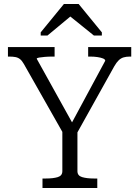

<svg xmlns="http://www.w3.org/2000/svg" viewBox="-20 -947 701 967"><path d="M294 -304 303 -267 100 -625Q91 -641 81 -649Q71 -657 58 -659.5Q45 -662 28 -662H20V-710H255V-662H241Q223 -662 205.5 -660.5Q188 -659 176.5 -657Q165 -655 165 -651L356 -307L329 -305L510 -641Q510 -648 499 -652.5Q488 -657 471 -659.5Q454 -662 436 -662H424V-710H641V-662H633Q616 -662 602.5 -658Q589 -654 578 -643.5Q567 -633 556 -614L362 -266L370 -304V-85Q370 -62 393.5 -55Q417 -48 452 -48H470V0H194V-48H212Q248 -48 271 -55Q294 -62 294 -85ZM376 -927H302L185 -784V-768H219L361 -886L309 -884L453 -768H493V-784Z"/></svg>

Font: Roboto Serif SemiCondensed Light
Style: Regular
Weight: 300
Width: 4
Designer: Greg Gazdowicz
Foundry: Commercial Type
Version: Version 1.007